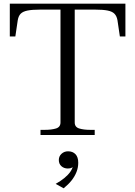

<svg xmlns="http://www.w3.org/2000/svg" viewBox="-20 -730 731 1038"><path d="M307 -68V-678H196Q154 -678 129 -673Q104 -668 92 -656Q80 -644 76 -621L63 -533H33V-710H658V-533H628L615 -621Q611 -643 599 -655.5Q587 -668 562 -673Q537 -678 495 -678H384V-68Q384 -43 408 -35.5Q432 -28 468 -28H492V0H199V-28H222Q259 -28 283 -35.5Q307 -43 307 -68ZM324 288 281 264Q308 249 328 232.5Q348 216 360 199Q372 182 375 164H382Q377 171 369 176Q361 181 347 181Q326 181 312 168.5Q298 156 298 135Q298 115 312.5 101.5Q327 88 348 88Q373 88 388 103.5Q403 119 403 150Q403 176 393.5 200Q384 224 367 245.5Q350 267 324 288Z"/></svg>

Font: Roboto Serif 120pt Expanded Light
Style: Regular
Weight: 300
Width: 7
Designer: Greg Gazdowicz
Foundry: Commercial Type
Version: Version 1.008